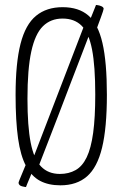

<svg xmlns="http://www.w3.org/2000/svg" viewBox="-20 -739 495 776"><path d="M233 -710Q298 -710 337 -676.5Q376 -643 394 -565.5Q412 -488 412 -356Q412 -222 392.5 -142Q373 -62 331.5 -26Q290 10 224 10Q176 10 142 -8Q108 -26 85.5 -67.5Q63 -109 53 -179.5Q43 -250 43 -355Q43 -484 63 -562Q83 -640 125.5 -675Q168 -710 233 -710ZM233 -664Q185 -664 153.5 -633Q122 -602 106.5 -531Q91 -460 91 -340Q91 -229 104 -162.5Q117 -96 146 -66Q175 -36 222 -36Q258 -36 285.5 -51.5Q313 -67 330.5 -103.5Q348 -140 356.5 -202Q365 -264 365 -357Q365 -472 352 -539Q339 -606 310 -635Q281 -664 233 -664ZM88 -83Q88 -83 95 -81.5Q102 -80 109 -76.5Q116 -73 117 -66Q118 -65 113.5 -52.5Q109 -40 102 -24.5Q95 -9 90.5 3Q86 15 85 17Q81 17 69 14Q57 11 55 1Q54 0 59 -12.5Q64 -25 71 -41.5Q78 -58 83 -70.5Q88 -83 88 -83ZM103 -71 326 -651Q326 -651 332.5 -650Q339 -649 345.5 -645.5Q352 -642 354 -635Q354 -634 342 -602Q330 -570 310 -518.5Q290 -467 266.5 -405.5Q243 -344 219.5 -282.5Q196 -221 176 -170Q156 -119 144 -87.5Q132 -56 132 -56Q132 -56 125 -57Q118 -58 111 -61Q104 -64 103 -71ZM367 -612Q367 -612 362 -612.5Q357 -613 351 -615Q345 -617 339.5 -620.5Q334 -624 333 -629Q333 -629 336 -637.5Q339 -646 344 -659Q349 -672 354.5 -685Q360 -698 363.5 -707.5Q367 -717 368 -719Q368 -719 375.5 -718Q383 -717 390.5 -713.5Q398 -710 399 -704Q399 -702 396 -692.5Q393 -683 388 -669.5Q383 -656 378 -642.5Q373 -629 370 -620.5Q367 -612 367 -612Z"/></svg>

Font: Yanone Kaffeesatz Light
Style: Regular
Weight: 300
Designer: Yanone (Cyrillic: Daniel Pouzeot, Huerta Tipografica, and Cyreal)
Foundry: Yanone
Version: Version 2.003